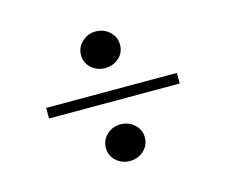

<svg xmlns="http://www.w3.org/2000/svg" viewBox="-70 -612 722 613"><g transform="rotate(-15 291.0 -305.0)"><path d="M75 -289V-324H507V-289ZM290 -91Q264 -91 245 -108Q226 -125 226 -151Q226 -177 245 -194.5Q264 -212 290 -212Q317 -212 336 -194.5Q355 -177 355 -152Q355 -126 336 -108.5Q317 -91 290 -91ZM290 -398Q264 -398 245 -415Q226 -432 226 -458Q226 -483 245 -501Q264 -519 290 -519Q317 -519 336 -501.5Q355 -484 355 -458Q355 -432 336 -415Q317 -398 290 -398Z"/></g></svg>

Font: Literata 60pt Medium
Style: Regular
Weight: 500
Designer: Latin by Veronika Burian and Jose Scaglione. Greek by Irene Vlachou. Cyrillic by Vera Evstafieva.
Foundry: TypeTogether
Version: Version 3.103;gftools[0.9.29]